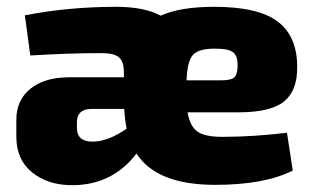

<svg xmlns="http://www.w3.org/2000/svg" viewBox="-20 -531 921 564"><path d="M680 -201H531Q538 -160 560 -144.5Q582 -129 633 -129Q722 -129 823 -141L840 -30Q757 12 612 12Q440 12 381 -80Q310 13 192 13Q121 13 74.5 -24.5Q28 -62 28 -129V-179Q28 -237 69.5 -270.5Q111 -304 184 -304H344V-318Q344 -350 329.5 -362.5Q315 -375 278 -375Q182 -375 69 -368L53 -486Q182 -511 321 -511Q404 -511 452 -485Q510 -511 609 -511Q739 -511 796 -467.5Q853 -424 853 -335Q854 -265 814.5 -233Q775 -201 680 -201ZM528 -295H629Q660 -295 669 -304.5Q678 -314 678 -339Q678 -368 664 -378Q650 -388 615 -388Q566 -389 548 -371Q530 -353 528 -295ZM206 -172V-155Q206 -115 252 -115Q297 -115 352 -153Q347 -177 345 -211H247Q206 -210 206 -172Z"/></svg>

Font: Exo 2.0 Extra Bold
Style: Regular
Weight: 800
Designer: Natanael Gama
Version: Version 1.001;PS 001.001;hotconv 1.0.70;makeotf.lib2.5.58329